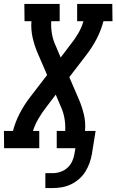

<svg xmlns="http://www.w3.org/2000/svg" viewBox="-42 -755 593 978"><path d="M189 203V127H226Q246 127 265.5 120.5Q285 114 300.5 100.5Q316 87 325 68Q334 49 337 30L342 0H247V-88H290Q292 -122 286 -154.5Q280 -187 266 -216L242 -273L192 -207Q171 -180 153.5 -150Q136 -120 126 -88H158V0H-21L-22 -88H24Q36 -134 58.5 -177.5Q81 -221 112 -261L198 -373L150 -484Q134 -521 124.5 -562Q115 -603 118 -647H83L82 -735H262V-647H219Q217 -613 223 -580.5Q229 -548 243 -519L267 -462L317 -528Q339 -555 356.5 -585Q374 -615 383 -647H351V-735H530L531 -647H485Q473 -601 450.5 -557.5Q428 -514 397 -474L311 -362L359 -251Q375 -214 385 -173Q395 -132 391 -88H445L426 30Q422 53 414 75.5Q406 98 393 119Q380 140 360.5 157Q341 174 318.5 184.5Q296 195 272.5 199Q249 203 226 203Z"/></svg>

Font: Iosevka Curly Slab Semibold
Style: Italic
Weight: 600
Italic angle: -9°
Monospace: yes
Designer: Belleve Invis
Foundry: Belleve Invis
Version: Version 22.1.2; ttfautohint (v1.8.4)